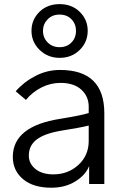

<svg xmlns="http://www.w3.org/2000/svg" viewBox="-20 -876 590 914"><path d="M41 0ZM117.2 -134.8Q117.2 -97.7 148.4 -71.8Q179.7 -45.9 234.4 -45.9Q303.7 -45.9 353 -90.8Q402.3 -135.7 402.3 -205.1V-278.3Q359.4 -267.6 265.6 -252.9Q189.5 -239.3 153.3 -210.9Q117.2 -182.6 117.2 -134.8ZM41 -128.9Q41 -275.4 267.6 -310.5Q369.1 -327.1 402.3 -337.9V-368.2Q402.3 -417 367.2 -449.2Q332 -481.4 267.6 -481.4Q220.7 -481.4 177.2 -459.5Q133.8 -437.5 103.5 -400.4L54.7 -441.4Q93.8 -486.3 148.9 -514.6Q204.1 -543 265.6 -543Q476.6 -543 476.6 -336.9V0H404.3V-85.9Q388.7 -43.9 339.8 -13.2Q291 17.6 224.6 17.6Q137.7 17.6 89.4 -23.4Q41 -64.5 41 -128.9ZM129.9 -729.5Q129.9 -782.2 167.5 -819.3Q205.1 -856.4 263.7 -856.4Q322.3 -856.4 359.9 -819.3Q397.5 -782.2 397.5 -729.5Q397.5 -675.8 359.4 -638.2Q321.3 -600.6 263.7 -600.6Q208 -600.6 168.9 -638.2Q129.9 -675.8 129.9 -729.5ZM184.6 -729.5Q184.6 -696.3 207 -673.8Q229.5 -651.4 263.7 -651.4Q297.9 -651.4 319.8 -673.3Q341.8 -695.3 341.8 -729.5Q341.8 -761.7 320.3 -784.2Q298.8 -806.6 263.7 -806.6Q228.5 -806.6 206.5 -783.7Q184.6 -760.7 184.6 -729.5Z"/></svg>

Font: Batunionen A1
Style: Regular
Weight: 400
Designer: HanYang I&C Co.,Ltd.
Foundry: HanYang I&C Co.,Ltd.
Version: Version 2.50; ttfautohint (v1.6)